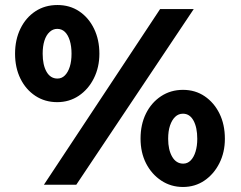

<svg xmlns="http://www.w3.org/2000/svg" viewBox="-20 -736 962 765"><path d="M155 0 618 -700H752L284 0ZM208 -329Q159 -329 121 -354Q83 -379 61.5 -422.5Q40 -466 40 -522Q40 -578 61.5 -622Q83 -666 121 -691Q159 -716 209 -716Q258 -716 295.5 -691Q333 -666 354.5 -622Q376 -578 376 -522Q376 -468 354 -424Q332 -380 294 -354.5Q256 -329 208 -329ZM209 -423Q226 -423 238.5 -435.5Q251 -448 258 -470Q265 -492 265 -522Q265 -552 258 -574.5Q251 -597 238.5 -609Q226 -621 208 -621Q191 -621 177.5 -608.5Q164 -596 157 -574Q150 -552 150 -522Q150 -477 165.5 -450Q181 -423 209 -423ZM709 9Q661 9 622.5 -16.5Q584 -42 562 -85Q540 -128 540 -184Q540 -240 561.5 -283.5Q583 -327 621.5 -352.5Q660 -378 709 -378Q758 -378 795.5 -352.5Q833 -327 854.5 -283.5Q876 -240 876 -183Q876 -129 854 -85.5Q832 -42 794.5 -16.5Q757 9 709 9ZM710 -84Q727 -84 739.5 -96.5Q752 -109 759 -131.5Q766 -154 766 -183Q766 -228 751 -255.5Q736 -283 709 -283Q691 -283 678 -270.5Q665 -258 657.5 -236Q650 -214 650 -183Q650 -139 666 -111.5Q682 -84 710 -84Z"/></svg>

Font: Readex Pro SemiBold
Style: Regular
Weight: 600
Designer: Bonnie Shaver-Troup, Thomas Jockin
Foundry: Lexend
Version: Version 1.204